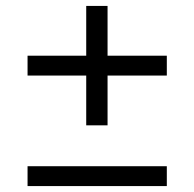

<svg xmlns="http://www.w3.org/2000/svg" viewBox="-20 -628 656 648"><path d="M271 -205V-373H73V-440H271V-608H343V-440H543V-373H343V-205ZM73 0V-67H543V0Z"/></svg>

Font: Overpass Mono Light
Style: Regular
Weight: 300
Monospace: yes
Designer: Delve Withrington, Dave Bailey
Foundry: Delve Fonts LLC
Version: Version 4.000